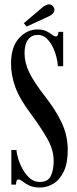

<svg xmlns="http://www.w3.org/2000/svg" viewBox="-20 -846 355 880"><path d="M162 13.5Q132.5 13.5 114 4.2Q95.5 -5 84 -14.2Q72.5 -23.5 64.5 -23.5Q53.5 -23.5 53.5 0H32V-158.5H55.5Q56.5 -141 64.2 -116.2Q72 -91.5 85.5 -67.8Q99 -44 118.2 -28Q137.5 -12 162 -12Q199.5 -12 212.8 -39.2Q226 -66.5 226 -109Q226 -159.5 196 -211.8Q166 -264 125 -319Q68.5 -394.5 49.5 -448.8Q30.5 -503 30.5 -553.5Q30.5 -631 67.2 -671Q104 -711 151.5 -711Q177 -711 193 -703Q209 -695 218.8 -687Q228.5 -679 236 -679Q247 -679 248 -700H269.5V-542.5H245.5Q244.5 -561.5 238.2 -586Q232 -610.5 220.5 -633.2Q209 -656 192.2 -671Q175.5 -686 152.5 -686Q125.5 -686 109 -665Q92.5 -644 92.5 -601.5Q92.5 -558 114.5 -513Q136.5 -468 186.5 -404Q233 -345.5 261.8 -285.8Q290.5 -226 290.5 -158.5Q290.5 -98.5 272.5 -60.5Q254.5 -22.5 225.2 -4.5Q196 13.5 162 13.5ZM102.5 -724.5 89 -739.5 175.5 -813Q191.5 -826 204.5 -826Q218.5 -826 226.5 -812Q229.5 -806.5 229.5 -800.5Q229.5 -791 221.2 -782.8Q213 -774.5 200.5 -769.5Z"/></svg>

Font: Imbue 50pt Medium
Style: Regular
Weight: 500
Designer: Tyler Finck
Foundry: Etcetera Type Company
Version: Version 1.102; ttfautohint (v1.8.3)